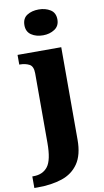

<svg xmlns="http://www.w3.org/2000/svg" viewBox="-131 -823 603 1112"><g transform="rotate(-10 170.0 -267.0)"><path d="M181 -622Q140 -622 112 -641Q84 -660 84 -698Q84 -738 112 -756Q140 -774 181 -774Q220 -774 249 -756Q278 -738 278 -698Q278 -660 249 -641Q220 -622 181 -622ZM-23 240V172H-16Q39 172 68 134.5Q97 97 97 -4V-413Q97 -455 73.5 -467Q50 -479 19 -479H15V-536H272V8Q272 97 237 148Q202 199 140 219.5Q78 240 -2 240Z"/></g></svg>

Font: Noto Serif ExtraBold
Style: Regular
Weight: 800
Designer: Monotype Design Team
Foundry: Monotype Imaging Inc.
Version: Version 2.014